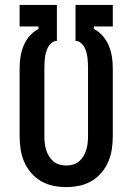

<svg xmlns="http://www.w3.org/2000/svg" viewBox="-20 -755 540 783"><path d="M250 8Q223 8 196.5 2.5Q170 -3 147 -16.5Q124 -30 106.5 -50.5Q89 -71 78.5 -95.5Q68 -120 64 -146.5Q60 -173 60 -200V-476Q60 -500 63.5 -523Q67 -546 76 -568Q85 -590 100.5 -608Q116 -626 137 -637V-647H60V-735H212V-588H211Q200 -588 191 -580.5Q182 -573 176.5 -563.5Q171 -554 168 -543Q165 -532 163.5 -521Q162 -510 161.5 -498.5Q161 -487 161 -476V-200Q161 -186 162.5 -172Q164 -158 168 -144.5Q172 -131 179.5 -118.5Q187 -106 197.5 -97Q208 -88 222 -84Q236 -80 250 -80Q264 -80 278 -84Q292 -88 302.5 -97Q313 -106 320.5 -118.5Q328 -131 332 -144.5Q336 -158 337.5 -172Q339 -186 339 -200V-476Q339 -487 338.5 -498.5Q338 -510 336.5 -521Q335 -532 332 -543Q329 -554 323.5 -563.5Q318 -573 309 -580.5Q300 -588 289 -588H288V-735H440V-647H363V-637Q384 -626 399.5 -608Q415 -590 424 -568Q433 -546 436.5 -523Q440 -500 440 -476V-200Q440 -173 436 -146.5Q432 -120 421.5 -95.5Q411 -71 393.5 -50.5Q376 -30 353 -16.5Q330 -3 303.5 2.5Q277 8 250 8Z"/></svg>

Font: Iosevka Curly Semibold
Style: Regular
Weight: 600
Monospace: yes
Designer: Belleve Invis
Foundry: Belleve Invis
Version: Version 22.1.2; ttfautohint (v1.8.4)